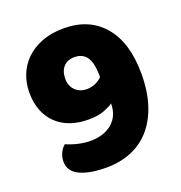

<svg xmlns="http://www.w3.org/2000/svg" viewBox="-118 -725 794 843"><g transform="rotate(-20 279.0 -303.5)"><path d="M212 -118Q276 -118 314.5 -151Q353 -184 353 -242Q342 -233 312.5 -221Q283 -209 237 -209Q191 -209 153.5 -222Q116 -235 89 -260.5Q62 -286 47 -323Q32 -360 32 -409Q32 -452 47 -490.5Q62 -529 92 -558.5Q122 -588 166.5 -605.5Q211 -623 270 -623Q388 -623 455.5 -544Q523 -465 523 -319Q523 -236 502 -173Q481 -110 443.5 -68Q406 -26 354 -5Q302 16 239 16Q159 16 114 -6Q69 -28 69 -73Q69 -94 78.5 -113.5Q88 -133 101 -143Q128 -131 157.5 -124.5Q187 -118 212 -118ZM276 -337Q295 -337 314.5 -345Q334 -353 347 -367V-379Q346 -436 327 -462Q308 -488 271 -488Q238 -488 219.5 -467.5Q201 -447 201 -412Q201 -378 222 -357.5Q243 -337 276 -337Z"/></g></svg>

Font: Baloo Tamma
Style: Regular
Weight: 400
Designer: Divya Kowshik and Ek Type
Foundry: Ek Type
Version: Version 1.007;PS 1.000;hotconv 1.0.88;makeotf.lib2.5.647800